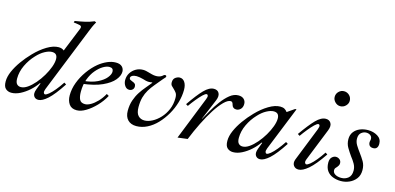

<svg xmlns="http://www.w3.org/2000/svg" viewBox="-70 -1113 3141 1525"><g transform="rotate(15 1501.0 -351.0)"><path d="M63 8Q35 8 16 -9Q-3 -26 -3 -68Q-3 -107 16.5 -151.5Q36 -196 68.5 -241.5Q101 -287 141 -328Q188 -377 239.5 -408Q291 -439 334 -439Q349 -439 360 -435Q371 -431 379 -424L460 -624Q466 -640 459.5 -646.5Q453 -653 433 -655L398 -660L402 -673Q446 -680 483.5 -688.5Q521 -697 557 -712L570 -706Q558 -686 548 -663.5Q538 -641 530 -620L318 -91Q310 -70 313.5 -59.5Q317 -49 325 -49Q336 -49 356 -65.5Q376 -82 400.5 -111.5Q425 -141 450 -179L467 -168Q405 -73 360.5 -33Q316 7 284 7Q259 7 247 -12.5Q235 -32 248 -68L269 -124H263Q240 -90 206.5 -60Q173 -30 135.5 -11Q98 8 63 8ZM124 -55Q150 -55 179 -75Q208 -95 236.5 -128Q265 -161 288 -200Q311 -239 324.5 -276Q338 -313 338 -341Q338 -365 327 -377Q316 -389 293 -389Q268 -389 234.5 -371Q201 -353 170 -319Q130 -277 104.5 -223Q79 -169 79 -114Q79 -82 91.5 -68.5Q104 -55 124 -55Z M600 8Q557 8 537 -21Q517 -50 517 -93Q517 -146 537 -199Q557 -252 591 -299.5Q625 -347 666 -381Q698 -407 734 -423Q770 -439 805 -439Q839 -439 856 -422.5Q873 -406 873 -381Q873 -348 843.5 -312Q814 -276 750.5 -247Q687 -218 584 -206L587 -231Q659 -237 705.5 -260Q752 -283 774.5 -311Q797 -339 797 -361Q797 -392 764 -392Q741 -392 712.5 -375Q684 -358 657 -326Q630 -294 612.5 -248Q595 -202 595 -143Q595 -103 606.5 -79.5Q618 -56 652 -56Q673 -56 699 -71Q725 -86 751.5 -113.5Q778 -141 799 -179L818 -168Q792 -120 754 -80.5Q716 -41 675.5 -16.5Q635 8 600 8Z M1090 7Q1045 7 1019.5 -19.5Q994 -46 994 -94Q994 -142 1007.5 -181Q1021 -220 1041.5 -251.5Q1062 -283 1084.5 -309Q1107 -335 1125 -358L1123 -361Q1116 -360 1109.5 -359Q1103 -358 1098 -358Q1083 -358 1071 -361Q1059 -364 1046 -368Q1031 -372 1017 -374.5Q1003 -377 992 -377Q970 -377 956.5 -369.5Q943 -362 943 -350Q943 -340 950.5 -336Q958 -332 968 -328Q983 -323 991 -315.5Q999 -308 999 -293Q999 -277 988 -267Q977 -257 961 -257Q939 -257 925 -277.5Q911 -298 911 -324Q911 -357 927.5 -383Q944 -409 970.5 -424Q997 -439 1029 -439Q1041 -439 1052.5 -436.5Q1064 -434 1074 -431Q1088 -427 1105 -422.5Q1122 -418 1139 -418Q1152 -418 1164 -421Q1176 -424 1186 -431Q1194 -437 1197.5 -440.5Q1201 -444 1209 -444Q1219 -444 1219 -434Q1219 -429 1213 -423.5Q1207 -418 1199 -408Q1171 -374 1147 -345.5Q1123 -317 1105.5 -288Q1088 -259 1078.5 -225Q1069 -191 1069 -145Q1069 -96 1089 -74.5Q1109 -53 1141 -53Q1171 -53 1204.5 -70.5Q1238 -88 1267.5 -119.5Q1297 -151 1315.5 -194Q1334 -237 1334 -289Q1334 -317 1323.5 -331Q1313 -345 1301 -356Q1291 -365 1282 -374.5Q1273 -384 1273 -402Q1273 -430 1291 -442.5Q1309 -455 1326 -455Q1352 -455 1367.5 -431.5Q1383 -408 1383 -369Q1383 -318 1367.5 -264.5Q1352 -211 1324 -162.5Q1296 -114 1259.5 -75.5Q1223 -37 1179.5 -15Q1136 7 1090 7Z M1431 10 1571 -342Q1580 -364 1577 -373.5Q1574 -383 1566 -383Q1555 -383 1534.5 -363Q1514 -343 1490 -313.5Q1466 -284 1445 -254L1428 -264Q1489 -353 1531 -396Q1573 -439 1611 -439Q1642 -439 1654 -416Q1666 -393 1651 -356L1579 -184H1581Q1599 -216 1623.5 -259.5Q1648 -303 1678.5 -344Q1709 -385 1742.5 -412Q1776 -439 1813 -439Q1842 -439 1858 -423.5Q1874 -408 1874 -384Q1874 -357 1858.5 -341.5Q1843 -326 1823 -326Q1808 -326 1799 -333.5Q1790 -341 1787 -352Q1784 -365 1779 -372Q1774 -379 1765 -379Q1741 -379 1709 -347Q1677 -315 1642.5 -261Q1608 -207 1574.5 -139.5Q1541 -72 1512 0Z M1886 8Q1858 8 1839 -9Q1820 -26 1820 -68Q1820 -107 1839.5 -151.5Q1859 -196 1891.5 -241.5Q1924 -287 1964 -328Q2011 -377 2062.5 -408Q2114 -439 2157 -439Q2179 -439 2192.5 -431Q2206 -423 2214 -411H2217L2275 -451H2286L2141 -91Q2133 -70 2136.5 -59.5Q2140 -49 2148 -49Q2159 -49 2179 -65.5Q2199 -82 2223.5 -111.5Q2248 -141 2273 -179L2290 -168Q2228 -73 2183.5 -33Q2139 7 2107 7Q2082 7 2070 -12.5Q2058 -32 2071 -68L2092 -124H2086Q2063 -90 2029.5 -60Q1996 -30 1958.5 -11Q1921 8 1886 8ZM1947 -55Q1973 -55 2002 -75Q2031 -95 2059.5 -128Q2088 -161 2111 -200Q2134 -239 2147.5 -276Q2161 -313 2161 -341Q2161 -365 2150 -377Q2139 -389 2116 -389Q2091 -389 2057.5 -371Q2024 -353 1993 -319Q1953 -277 1927.5 -223Q1902 -169 1902 -114Q1902 -82 1914.5 -68.5Q1927 -55 1947 -55Z M2424 7Q2396 7 2382.5 -13.5Q2369 -34 2380 -64L2490 -341Q2499 -365 2496 -374Q2493 -383 2485 -383Q2474 -383 2453.5 -363Q2433 -343 2409 -313.5Q2385 -284 2364 -254L2347 -265Q2409 -353 2451 -396Q2493 -439 2532 -439Q2560 -439 2573.5 -417Q2587 -395 2572 -356L2466 -91Q2457 -69 2461.5 -59Q2466 -49 2473 -49Q2484 -49 2504 -65.5Q2524 -82 2548.5 -111.5Q2573 -141 2598 -179L2615 -168Q2551 -73 2504 -33Q2457 7 2424 7ZM2614 -565Q2590 -565 2571.5 -583.5Q2553 -602 2553 -626Q2553 -652 2571.5 -670Q2590 -688 2614 -688Q2640 -688 2658.5 -670Q2677 -652 2677 -625Q2677 -602 2658.5 -583.5Q2640 -565 2614 -565Z M2772 8Q2737 8 2706 -4Q2675 -16 2657 -42Q2639 -68 2639 -109Q2639 -139 2654.5 -153.5Q2670 -168 2687 -168Q2704 -168 2717.5 -157Q2731 -146 2731 -126Q2731 -116 2726.5 -108Q2722 -100 2717 -94Q2710 -87 2704.5 -80Q2699 -73 2699 -63Q2699 -41 2719 -29Q2739 -17 2769 -17Q2802 -17 2826 -36.5Q2850 -56 2850 -98Q2850 -127 2835.5 -152.5Q2821 -178 2801 -203Q2781 -231 2763 -261.5Q2745 -292 2745 -330Q2745 -365 2763.5 -389.5Q2782 -414 2812.5 -426.5Q2843 -439 2879 -439Q2923 -439 2957.5 -418Q2992 -397 2992 -356Q2992 -335 2982.5 -323Q2973 -311 2953 -311Q2933 -311 2923.5 -321.5Q2914 -332 2914 -349Q2914 -351 2914.5 -354.5Q2915 -358 2916 -362Q2917 -366 2917.5 -370Q2918 -374 2918 -376Q2918 -395 2904 -405.5Q2890 -416 2870 -416Q2848 -416 2829 -400.5Q2810 -385 2810 -351Q2810 -324 2826 -298Q2842 -272 2861 -247Q2882 -219 2899.5 -189.5Q2917 -160 2917 -119Q2917 -77 2895.5 -49Q2874 -21 2841 -6.5Q2808 8 2772 8Z"/></g></svg>

Font: Ibarra Real Nova Medium
Style: Italic
Weight: 500
Italic angle: -22°
Designer: Jose Maria Ribagorda & Octavio Pardo
Foundry: Octavio Pardo
Version: Version 2.000